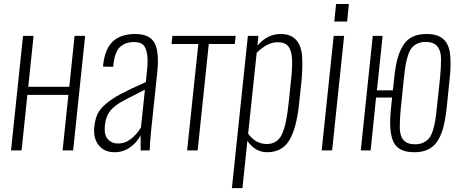

<svg xmlns="http://www.w3.org/2000/svg" viewBox="-20 -759 2318 969"><path d="M35.6 0 96.2 -578.1H149.4L122.6 -320.8H329.6L356.4 -578.1H409.7L349.1 0H295.9L325.2 -280.3H118.2L88.9 0Z M576.2 -34.7Q610.8 -34.7 640.6 -57.6Q670.4 -80.6 691.4 -115.7L711.4 -306.2Q606.9 -254.4 579.1 -236.8Q535.2 -208 521 -173.8Q512.2 -153.8 509.3 -124.5Q504.4 -77.6 524.4 -56.2Q544.4 -34.7 576.2 -34.7ZM558.6 9.3Q506.3 9.3 478.3 -25.9Q450.2 -61 455.6 -117.2Q460 -155.8 471.2 -181.4Q482.4 -207 512.7 -233.4Q543 -259.8 588.6 -284.2Q634.3 -308.6 715.8 -344.7L720.2 -386.2Q728 -448.2 722.7 -483.9Q717.3 -519.5 702.1 -533.2Q687 -546.9 656.7 -546.9Q637.7 -546.9 622.3 -542.5Q606.9 -538.1 591.8 -527.1Q576.7 -516.1 566.7 -493.4Q556.6 -470.7 553.2 -438L551.3 -421.9L500 -422.9Q500 -423.8 500.7 -430.7Q501.5 -437.5 501.5 -438.5Q512.2 -517.6 552.2 -552.5Q592.3 -587.4 663.1 -587.4Q735.4 -587.4 760 -542Q784.7 -496.6 773.4 -391.6L742.7 -100.6Q734.9 -15.1 735.4 0H689.9Q689.5 -65.4 689.5 -76.7Q670.9 -39.1 635.7 -14.9Q600.6 9.3 558.6 9.3Z M924.3 0 981 -537.1H845.7L850.1 -578.1H1169.4L1165 -537.1H1033.7L977.5 0Z M1326.2 -32.2Q1378.4 -32.2 1401.6 -78.6Q1424.8 -125 1436.5 -236.3L1448.2 -349.1Q1456.1 -417.5 1453.9 -461.2Q1451.7 -504.9 1434.6 -525.4Q1417.5 -545.9 1380.9 -545.9Q1329.1 -545.9 1275.4 -492.2L1232.4 -84.5Q1270 -32.2 1326.2 -32.2ZM1150.4 190.4 1231 -578.1H1284.2L1279.3 -528.8Q1329.6 -587.4 1396 -587.4Q1447.8 -587.4 1474.4 -557.6Q1501 -527.8 1504.6 -474.9Q1508.3 -421.9 1501.5 -348.6L1489.7 -237.8Q1476.6 -110.8 1439.9 -50.8Q1403.3 9.3 1328.1 9.3Q1268.6 9.3 1228.5 -47.9L1203.6 190.4Z M1667 -650.4 1676.3 -738.8H1740.7L1731.9 -650.4ZM1603.5 0 1664.1 -578.1H1716.8L1656.2 0Z M2074.2 -30.8Q2098.6 -30.8 2116.2 -39.1Q2133.8 -47.4 2145 -60.8Q2156.2 -74.2 2164.1 -98.6Q2171.9 -123 2176 -147.2Q2180.2 -171.4 2184.1 -209L2201.2 -369.1Q2206.5 -424.8 2205.8 -464.6Q2205.1 -504.4 2186.5 -525.9Q2168 -547.4 2128.4 -547.4Q2104.5 -547.4 2086.7 -539.1Q2068.8 -530.8 2057.9 -517.1Q2046.9 -503.4 2039.1 -479.2Q2031.2 -455.1 2027.1 -430.9Q2022.9 -406.7 2019 -369.1L2002.4 -209Q1997.1 -152.8 1997.6 -113.3Q1998 -73.7 2016.4 -52.2Q2034.7 -30.8 2074.2 -30.8ZM2070.3 9.3Q1990.2 9.3 1965.6 -43.2Q1940.9 -95.7 1953.1 -210.9L1959 -266.6H1877.9L1850.6 0H1800.8L1861.3 -578.1H1911.1L1882.3 -303.2H1962.9L1969.7 -367.2Q1975.6 -423.8 1986.1 -462.6Q1996.6 -501.5 2015.1 -530.8Q2033.7 -560.1 2062.7 -573.7Q2091.8 -587.4 2133.3 -587.4Q2188 -587.4 2216.6 -562.5Q2245.1 -537.6 2251.2 -488.5Q2257.3 -439.5 2250 -367.2L2233.9 -210.9Q2227.5 -153.8 2217 -115Q2206.5 -76.2 2188 -47.1Q2169.4 -18.1 2140.4 -4.4Q2111.3 9.3 2070.3 9.3Z"/></svg>

Font: Oswald
Style: Extra-Light
Weight: 200
Designer: Vernon Adams
Foundry: Vernon Adams
Version: 3.0; ttfautohint (v0.94.23-7a4d-dirty) -l 8 -r 50 -G 200 -x 